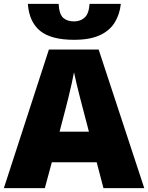

<svg xmlns="http://www.w3.org/2000/svg" viewBox="-20 -973 766 993"><path d="M515.1 0 480 -133.8H248L211.9 0H0L232.9 -716.8H490.2L726.1 0ZM439.9 -292 409.2 -409.2Q404.3 -428.2 395 -463.6Q385.7 -499 376.7 -536.9Q367.7 -574.7 362.8 -599.1Q358.4 -574.7 350.3 -538.8Q342.3 -502.9 333.7 -467.8Q325.2 -432.6 318.8 -409.2L288.1 -292ZM605 -953.1Q599.1 -898.4 573.2 -856.4Q547.4 -814.5 496.1 -790.8Q444.8 -767.1 363.3 -767.1Q244.6 -767.1 187.7 -813.2Q130.9 -859.4 124 -953.1H283.2Q286.1 -899.9 306.6 -881.1Q327.1 -862.3 363.3 -862.3Q395.5 -862.3 417.5 -881.8Q439.5 -901.4 443.4 -953.1Z"/></svg>

Font: Open Sans ExtraBold
Style: Regular
Weight: 800
Designer: Monotype Design Team
Foundry: Monotype Imaging Inc.
Version: Version 3.003; ttfautohint (v1.8.4)